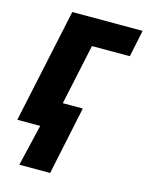

<svg xmlns="http://www.w3.org/2000/svg" viewBox="-113 -620 687 891"><g transform="rotate(15 230.0 -175.0)"><path d="M68 199H216L285 -129H189L251 -420H433L460 -549H122L5 0H115Z"/></g></svg>

Font: Noto Sans SemiCondensed ExtraBold
Style: Italic
Weight: 800
Width: 4
Italic angle: -12°
Designer: Monotype Design Team
Foundry: Monotype Imaging Inc.
Version: Version 2.013